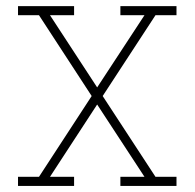

<svg xmlns="http://www.w3.org/2000/svg" viewBox="-20 -610 640 630"><path d="M490.2 -560.1 316.9 -294.9 490.2 -29.8H559.1V0H375V-29.8H454.1L298.8 -267.1L144 -29.8H223.1V0H39.1V-29.8H107.9L280.8 -294.9L107.9 -560.1H39.1V-589.8H223.1V-560.1H144L298.8 -323.2L454.1 -560.1H375V-589.8H559.1V-560.1Z"/></svg>

Font: Compagnon Light
Style: Regular
Weight: 400
Designer: Juliette Duhe, Lea Pradine
Foundry: Velvetyne Type Foundry
Version: Version 1.000;PS 001.000;hotconv 1.0.88;makeotf.lib2.5.64775